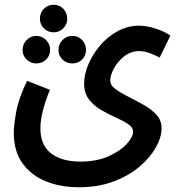

<svg xmlns="http://www.w3.org/2000/svg" viewBox="-20 -558 759 808"><path d="M38 1Q38 -30 48 -86.5Q58 -143 94 -218L190 -180Q169 -128 159.5 -88.5Q150 -49 150 -18Q150 53 195 87.5Q240 122 318 122Q387 122 437 99.5Q487 77 513.5 47.5Q540 18 540 -3Q540 -22 519 -36Q498 -50 467.5 -63.5Q437 -77 406 -95Q375 -113 354.5 -139.5Q334 -166 334 -206Q334 -245 352 -287.5Q370 -330 401.5 -367Q433 -404 475.5 -427Q518 -450 566 -450Q597 -450 635.5 -437.5Q674 -425 697 -408L652 -316Q638 -323 614 -333Q590 -343 567 -343Q530 -343 502.5 -321Q475 -299 459.5 -270Q444 -241 444 -220Q444 -199 466 -183Q488 -167 520 -151Q552 -135 584 -117Q616 -99 638 -75.5Q660 -52 660 -18Q660 19 636 62Q612 105 567.5 143Q523 181 458.5 205.5Q394 230 312 230Q235 230 173 205Q111 180 74.5 129Q38 78 38 1ZM206 -422Q181 -422 164.5 -439Q148 -456 148 -479Q148 -504 164.5 -521Q181 -538 206 -538Q230 -538 246.5 -521Q263 -504 263 -479Q263 -456 246.5 -439Q230 -422 206 -422ZM133 -291Q109 -291 92 -307.5Q75 -324 75 -348Q75 -372 92 -389.5Q109 -407 133 -407Q157 -407 174 -389.5Q191 -372 191 -348Q191 -324 174 -307.5Q157 -291 133 -291ZM285 -291Q260 -291 243 -307.5Q226 -324 226 -348Q226 -372 243 -389.5Q260 -407 285 -407Q309 -407 325.5 -389.5Q342 -372 342 -348Q342 -324 325.5 -307.5Q309 -291 285 -291Z"/></svg>

Font: Noto Sans Arabic ExtCond SemBd
Style: Regular
Weight: 600
Width: 2
Designer: Monotype Design Team, Nadine Chahine, Nizar Qandah and Khaled Hosny
Foundry: Monotype Imaging Inc.
Version: Version 2.012; ttfautohint (v1.8.4.7-5d5b)